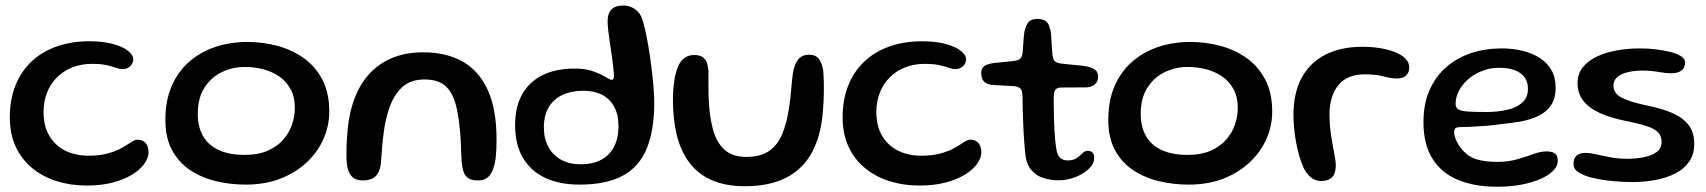

<svg xmlns="http://www.w3.org/2000/svg" viewBox="-20 -660 6345 714"><path d="M302.5 30Q243 30 191.2 13.8Q139.5 -2.5 100.2 -34.5Q61 -66.5 38.8 -113.8Q16.5 -161 16.5 -224Q16.5 -290 37.5 -342.2Q58.5 -394.5 97.2 -431.2Q136 -468 190.8 -487.2Q245.5 -506.5 312 -506.5Q363.5 -506.5 400 -496.5Q436.5 -486.5 456 -471Q475.5 -455.5 475.5 -439.5Q475.5 -429.5 470 -421Q464.5 -412.5 455.5 -407.8Q446.5 -403 436.5 -403Q425 -403 411.8 -407.8Q398.5 -412.5 377.5 -417.5Q356.5 -422.5 322 -422.5Q282 -422.5 249 -409.5Q216 -396.5 192 -372.5Q168 -348.5 155 -315.8Q142 -283 142 -243.5Q142 -190.5 163.8 -154.2Q185.5 -118 223.2 -99.5Q261 -81 308.5 -81Q352 -81 382.5 -89.8Q413 -98.5 433.8 -110.5Q454.5 -122.5 468 -131.5Q481.5 -140.5 490.5 -140.5Q507 -140.5 516 -133.2Q525 -126 528.8 -115.2Q532.5 -104.5 532.5 -94.5Q532.5 -73 516.8 -51Q501 -29 471.5 -10.8Q442 7.5 399.2 18.8Q356.5 30 302.5 30Z M894 26.5Q836 26.5 782.2 13.5Q728.5 0.5 686.2 -28Q644 -56.5 619.5 -102.2Q595 -148 595 -214Q595 -286.5 618.8 -340.8Q642.5 -395 684.5 -431.2Q726.5 -467.5 781.8 -485.8Q837 -504 900 -504Q957 -504 1011.5 -489.5Q1066 -475 1109.5 -444Q1153 -413 1178.8 -363.8Q1204.5 -314.5 1204.5 -245Q1204.5 -192.5 1183.2 -144Q1162 -95.5 1121.8 -57.2Q1081.5 -19 1024.2 3.8Q967 26.5 894 26.5ZM889.5 -84Q940.5 -84 976 -99.8Q1011.5 -115.5 1033.8 -141.2Q1056 -167 1066.2 -197.5Q1076.5 -228 1076.5 -258Q1076.5 -300 1060.2 -329.2Q1044 -358.5 1017.2 -376.5Q990.5 -394.5 957.5 -402.8Q924.5 -411 890 -411Q845 -411 805 -391.8Q765 -372.5 740.2 -333.8Q715.5 -295 715.5 -236Q715.5 -188 735.2 -153.8Q755 -119.5 794 -101.8Q833 -84 889.5 -84Z M1327.5 11Q1304 11 1290.5 -1.5Q1277 -14 1271 -42Q1269 -55 1268.5 -71.5Q1268 -88 1268.5 -109Q1269 -130 1271 -155Q1277 -254.5 1311.5 -323.8Q1346 -393 1407.5 -429.2Q1469 -465.5 1554 -465.5Q1639.5 -465.5 1700.5 -431Q1761.5 -396.5 1794 -325Q1826.5 -253.5 1826.5 -142.5Q1826.5 -122.5 1825.8 -105.5Q1825 -88.5 1823.5 -74.5Q1822 -60.5 1819 -49Q1811.5 -17 1796.8 -3Q1782 11 1758.5 11Q1734.5 11 1722 3Q1709.5 -5 1704 -21Q1698.5 -37 1696.5 -60.5Q1695 -98 1693.8 -126.8Q1692.5 -155.5 1690.2 -178.2Q1688 -201 1685 -220.8Q1682 -240.5 1677.5 -260.5Q1666 -311.5 1639 -338Q1612 -364.5 1558.5 -364.5Q1507 -364.5 1475.8 -336Q1444.5 -307.5 1427.5 -257.5Q1420 -236.5 1415 -213.5Q1410 -190.5 1406.8 -166Q1403.5 -141.5 1401.2 -114.5Q1399 -87.5 1397 -58Q1394.5 -30 1385 -15Q1375.5 0 1361 5.5Q1346.5 11 1327.5 11Z M2135 26.5Q2061.5 26.5 2007.8 1.5Q1954 -23.5 1924.8 -72.8Q1895.5 -122 1895.5 -194.5Q1895.5 -262.5 1922 -309.5Q1948.5 -356.5 1998 -380.8Q2047.5 -405 2116.5 -405Q2154.5 -405 2179.8 -396.8Q2205 -388.5 2221 -379.5Q2232.5 -373 2241.8 -368Q2251 -363 2255 -363Q2263 -363 2263 -377.5Q2263 -390.5 2260.5 -410.8Q2258 -431 2254.8 -455Q2251.5 -479 2247.8 -503Q2244 -527 2241.8 -547.5Q2239.5 -568 2239.5 -580.5Q2239.5 -639.5 2297 -639.5Q2317.5 -639.5 2335.2 -629.8Q2353 -620 2364 -600Q2371.5 -582.5 2378.5 -552Q2385.5 -521.5 2391.8 -484Q2398 -446.5 2402.8 -408Q2407.5 -369.5 2410.2 -336Q2413 -302.5 2413 -279.5Q2413 -176 2385.2 -108Q2357.5 -40 2296.2 -6.8Q2235 26.5 2135 26.5ZM2138.5 -49Q2184.5 -49 2216 -66Q2247.5 -83 2263.8 -114.8Q2280 -146.5 2280 -190.5Q2280 -234 2264 -263.2Q2248 -292.5 2219 -307.5Q2190 -322.5 2149 -322.5Q2104.5 -322.5 2071.5 -307Q2038.5 -291.5 2020.5 -261.2Q2002.5 -231 2002.5 -186Q2002.5 -144 2019.5 -113.2Q2036.5 -82.5 2067 -65.8Q2097.5 -49 2138.5 -49Z M2750.5 32.5Q2678.5 32.5 2627.5 10.2Q2576.5 -12 2544.5 -54Q2512.5 -96 2497.5 -155.2Q2482.5 -214.5 2482.5 -288.5Q2482.5 -306.5 2483.8 -324.8Q2485 -343 2487.5 -360Q2490 -377 2494 -390.5Q2503 -425 2520 -440.2Q2537 -455.5 2561 -455.5Q2583.5 -455.5 2595 -446Q2606.5 -436.5 2610.2 -422.2Q2614 -408 2614.5 -394Q2614.5 -384 2614.5 -371Q2614.5 -358 2614.5 -344Q2614.5 -330 2614.8 -316.8Q2615 -303.5 2615.5 -292.5Q2618 -228.5 2631 -179.8Q2644 -131 2673.8 -103.8Q2703.5 -76.5 2755 -76.5Q2807.5 -76.5 2839.5 -98.2Q2871.5 -120 2888.8 -161.2Q2906 -202.5 2914.5 -260.5Q2917 -275.5 2918.8 -291.2Q2920.5 -307 2921.8 -323Q2923 -339 2924.8 -355.2Q2926.5 -371.5 2928.5 -388Q2934 -420.5 2948 -438.5Q2962 -456.5 2989.5 -456.5Q3013.5 -456.5 3025.2 -440.8Q3037 -425 3041.5 -396.5Q3043 -378 3043.5 -359.8Q3044 -341.5 3043.8 -323Q3043.5 -304.5 3042.8 -286.5Q3042 -268.5 3040.5 -250.5Q3034 -158.5 3000.5 -95.2Q2967 -32 2904.8 0.2Q2842.5 32.5 2750.5 32.5Z M3399.5 30Q3340 30 3288.2 13.8Q3236.5 -2.5 3197.2 -34.5Q3158 -66.5 3135.8 -113.8Q3113.5 -161 3113.5 -224Q3113.5 -290 3134.5 -342.2Q3155.5 -394.5 3194.2 -431.2Q3233 -468 3287.8 -487.2Q3342.5 -506.5 3409 -506.5Q3460.5 -506.5 3497 -496.5Q3533.5 -486.5 3553 -471Q3572.5 -455.5 3572.5 -439.5Q3572.5 -429.5 3567 -421Q3561.5 -412.5 3552.5 -407.8Q3543.5 -403 3533.5 -403Q3522 -403 3508.8 -407.8Q3495.5 -412.5 3474.5 -417.5Q3453.5 -422.5 3419 -422.5Q3379 -422.5 3346 -409.5Q3313 -396.5 3289 -372.5Q3265 -348.5 3252 -315.8Q3239 -283 3239 -243.5Q3239 -190.5 3260.8 -154.2Q3282.5 -118 3320.2 -99.5Q3358 -81 3405.5 -81Q3449 -81 3479.5 -89.8Q3510 -98.5 3530.8 -110.5Q3551.5 -122.5 3565 -131.5Q3578.5 -140.5 3587.5 -140.5Q3604 -140.5 3613 -133.2Q3622 -126 3625.8 -115.2Q3629.5 -104.5 3629.5 -94.5Q3629.5 -73 3613.8 -51Q3598 -29 3568.5 -10.8Q3539 7.5 3496.2 18.8Q3453.5 30 3399.5 30Z M3916 10.5Q3889 10.5 3861.8 2.5Q3834.5 -5.5 3815.2 -27.8Q3796 -50 3792.5 -91Q3791 -105.5 3789.5 -124Q3788 -142.5 3786.8 -163.8Q3785.5 -185 3784.8 -207.8Q3784 -230.5 3783.2 -254.2Q3782.5 -278 3782.5 -301.5Q3782 -324 3774.2 -331Q3766.5 -338 3750.5 -339.5Q3741 -340.5 3726.2 -341Q3711.5 -341.5 3696 -342.5Q3680.5 -343.5 3668.5 -344.5Q3649 -346.5 3639 -357.2Q3629 -368 3629 -388Q3629 -401.5 3634.8 -408.8Q3640.5 -416 3651.2 -420Q3662 -424 3675.5 -425.5Q3702 -428 3719.2 -430Q3736.5 -432 3751.5 -433.5Q3767.5 -435.5 3774.2 -442Q3781 -448.5 3783 -466Q3784 -476.5 3784.8 -490.5Q3785.5 -504.5 3786.8 -518.2Q3788 -532 3789.5 -542Q3795 -566.5 3805 -578Q3815 -589.5 3837 -589.5Q3855 -589.5 3865.2 -583.8Q3875.5 -578 3880.5 -566Q3885.5 -554 3888.5 -535Q3889.5 -519.5 3890.2 -507.5Q3891 -495.5 3891.5 -485.8Q3892 -476 3892.8 -468Q3893.5 -460 3894.5 -452Q3896 -437.5 3904 -431.2Q3912 -425 3927.5 -423.5Q3941 -422 3957.2 -420.2Q3973.5 -418.5 3988.8 -417.2Q4004 -416 4014 -414Q4034.5 -411.5 4049 -403Q4063.5 -394.5 4063.5 -375Q4063.5 -357 4052 -346.8Q4040.5 -336.5 4020.5 -335Q3990 -334.5 3964 -334.8Q3938 -335 3923.5 -334.5Q3912 -333.5 3905.8 -327.8Q3899.5 -322 3898.5 -298.5Q3898.5 -279.5 3898.8 -259.5Q3899 -239.5 3899.5 -219.5Q3900 -199.5 3901 -180.2Q3902 -161 3903.5 -144Q3905 -127 3907 -113Q3911 -83.5 3921.8 -73.5Q3932.5 -63.5 3950.5 -63.5Q3972 -63.5 3984.2 -72.2Q3996.5 -81 4005.2 -90Q4014 -99 4025 -99Q4037.5 -99 4043.2 -92.2Q4049 -85.5 4049 -72.5Q4049 -56 4037.2 -41.2Q4025.5 -26.5 4006.2 -14.8Q3987 -3 3963.5 3.8Q3940 10.5 3916 10.5Z M4400.5 26.5Q4342.5 26.5 4288.8 13.5Q4235 0.5 4192.8 -28Q4150.5 -56.5 4126 -102.2Q4101.5 -148 4101.5 -214Q4101.5 -286.5 4125.2 -340.8Q4149 -395 4191 -431.2Q4233 -467.5 4288.2 -485.8Q4343.5 -504 4406.5 -504Q4463.5 -504 4518 -489.5Q4572.5 -475 4616 -444Q4659.5 -413 4685.2 -363.8Q4711 -314.5 4711 -245Q4711 -192.5 4689.8 -144Q4668.5 -95.5 4628.2 -57.2Q4588 -19 4530.8 3.8Q4473.5 26.5 4400.5 26.5ZM4396 -84Q4447 -84 4482.5 -99.8Q4518 -115.5 4540.2 -141.2Q4562.5 -167 4572.8 -197.5Q4583 -228 4583 -258Q4583 -300 4566.8 -329.2Q4550.5 -358.5 4523.8 -376.5Q4497 -394.5 4464 -402.8Q4431 -411 4396.5 -411Q4351.5 -411 4311.5 -391.8Q4271.5 -372.5 4246.8 -333.8Q4222 -295 4222 -236Q4222 -188 4241.8 -153.8Q4261.5 -119.5 4300.5 -101.8Q4339.5 -84 4396 -84Z M4893 13Q4878.5 13 4867 7.2Q4855.5 1.5 4846.2 -8.5Q4837 -18.5 4829.5 -32Q4820.5 -51 4813 -76Q4805.5 -101 4800.2 -128.2Q4795 -155.5 4792.5 -182.5Q4790 -209.5 4790 -232.5Q4790 -314 4820.5 -370.5Q4851 -427 4908.5 -456.5Q4966 -486 5046.5 -486Q5080.5 -486 5111.8 -481Q5143 -476 5167.5 -466.2Q5192 -456.5 5206.2 -442.2Q5220.5 -428 5220.5 -409.5Q5220.5 -394.5 5214 -385.2Q5207.5 -376 5197.2 -372Q5187 -368 5176 -368Q5153 -368 5125.8 -375.8Q5098.5 -383.5 5055 -383.5Q4989.5 -383.5 4956.8 -343Q4924 -302.5 4924 -233Q4924 -208 4926.5 -184.8Q4929 -161.5 4932.5 -140.2Q4936 -119 4939.5 -101Q4943 -83 4945.2 -69Q4947.5 -55 4947.5 -46Q4947.5 -15 4933.8 -1Q4920 13 4893 13Z M5547.5 34.5Q5463.5 34.5 5402 9Q5340.5 -16.5 5307 -69.8Q5273.5 -123 5273.5 -205.5Q5273.5 -274 5296.2 -325.2Q5319 -376.5 5359 -411Q5399 -445.5 5451.5 -462.8Q5504 -480 5563.5 -480Q5604 -480 5640.2 -471.5Q5676.5 -463 5704.8 -445.2Q5733 -427.5 5749 -400Q5765 -372.5 5765 -334.5Q5765 -294 5748 -268.8Q5731 -243.5 5701.5 -229.2Q5672 -215 5634.8 -208.2Q5597.5 -201.5 5557 -198Q5536.5 -194.5 5508.5 -192.2Q5480.5 -190 5454.2 -188.8Q5428 -187.5 5413.5 -187.5Q5398.5 -187.5 5393 -183.5Q5387.5 -179.5 5387.5 -169Q5387.5 -156.5 5394.5 -139.8Q5401.5 -123 5414.5 -107Q5438.5 -77.5 5470.2 -67.8Q5502 -58 5548.5 -58Q5589 -58 5622.5 -67.8Q5656 -77.5 5682.8 -87.2Q5709.5 -97 5731 -97Q5750.5 -97 5761.8 -89.8Q5773 -82.5 5773 -61.5Q5773 -42.5 5755.8 -25Q5738.5 -7.5 5708 5.8Q5677.5 19 5636.5 26.8Q5595.5 34.5 5547.5 34.5ZM5508 -243.5Q5548.5 -243.5 5583.5 -251.2Q5618.5 -259 5640.2 -277.8Q5662 -296.5 5662 -329.5Q5662 -368.5 5633.5 -388.2Q5605 -408 5553.5 -408Q5523 -408 5494 -397.2Q5465 -386.5 5442.5 -367.5Q5420 -348.5 5406.5 -324.5Q5393 -300.5 5393 -273Q5393 -259 5404.2 -252.8Q5415.5 -246.5 5440.8 -245Q5466 -243.5 5508 -243.5Z M6051 17Q6020 17 5986.5 14.2Q5953 11.5 5923.5 6Q5894 0.5 5873.5 -7.5Q5855 -15 5843.2 -24.5Q5831.5 -34 5831.5 -51.5Q5831.5 -71 5843 -81.2Q5854.5 -91.5 5876.5 -91.5Q5892 -91.5 5915.2 -86.2Q5938.5 -81 5968 -75.2Q5997.5 -69.5 6030.5 -69.5Q6063 -69.5 6092.5 -75.2Q6122 -81 6140.5 -94.5Q6159 -108 6159 -131.5Q6159 -153 6147.2 -166.5Q6135.5 -180 6106.5 -190Q6077.5 -200 6025 -210.5Q5967.5 -222 5927.8 -240.5Q5888 -259 5867.2 -286.2Q5846.5 -313.5 5846.5 -351.5Q5846.5 -384.5 5865.2 -408.8Q5884 -433 5916.5 -448.8Q5949 -464.5 5990.8 -472.2Q6032.5 -480 6078.5 -480Q6106.5 -480 6135.8 -476.8Q6165 -473.5 6190.2 -467.2Q6215.5 -461 6231 -451.2Q6246.5 -441.5 6246.5 -428Q6246.5 -413.5 6239.5 -404.5Q6232.5 -395.5 6221.2 -391.5Q6210 -387.5 6196.5 -387.5Q6175 -387.5 6147.2 -392.5Q6119.5 -397.5 6087 -397.5Q6058.5 -397.5 6034 -391.8Q6009.5 -386 5994.8 -373.8Q5980 -361.5 5980 -341.5Q5980 -312 6012.2 -296Q6044.5 -280 6107 -267Q6165 -255.5 6203.2 -237.8Q6241.5 -220 6261 -192.8Q6280.5 -165.5 6280.5 -125Q6280.5 -86.5 6262 -59.5Q6243.5 -32.5 6211.5 -15.8Q6179.5 1 6138 9Q6096.5 17 6051 17Z"/></svg>

Font: Gluten Thin
Style: Regular
Weight: 400
Version: Version 1.300